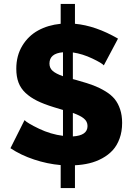

<svg xmlns="http://www.w3.org/2000/svg" viewBox="-20 -835 681 978"><path d="M602.1 -209Q602.1 -165 589.1 -129.4Q576.2 -93.8 554 -69.6Q531.7 -45.4 500.7 -28.6Q469.7 -11.7 435.3 -3.4Q400.9 4.9 361.8 6.8V123H289.1V5.9Q220.7 0 153.3 -22.5Q85.9 -44.9 33.2 -80.1L105 -223.1Q119.1 -208 178.7 -179.4Q238.3 -150.9 300.8 -143.1V-274.9Q299.8 -275.4 253.9 -289.1Q203.1 -304.7 168.7 -321.8Q134.3 -338.9 109.9 -361.8Q85.4 -384.8 74.2 -414.8Q63 -444.8 63 -484.9Q63 -551.3 93.5 -601.8Q124 -652.3 174.3 -679.9Q224.6 -707.5 289.1 -713.9V-814.9H361.8V-713.9Q467.8 -704.1 581.1 -638.2L508.8 -502Q500 -513.2 450.4 -536.9Q400.9 -560.5 351.1 -567.9V-432.1Q356 -431.2 366 -428.2Q376 -425.3 380.9 -423.8Q425.3 -411.6 456.5 -399.7Q487.8 -387.7 517.1 -369.9Q546.4 -352.1 564 -330.6Q581.5 -309.1 591.8 -278.3Q602.1 -247.6 602.1 -209ZM231.9 -511.2Q231.9 -488.3 248.3 -473.9Q264.6 -459.5 300.8 -446.8V-568.8Q231.9 -563 231.9 -511.2ZM351.1 -140.1Q425.8 -144.5 425.8 -192.9Q425.8 -216.3 407.2 -231.4Q388.7 -246.6 351.1 -259.8Z"/></svg>

Font: Raleway-v4020 ExtraBold
Style: Regular
Weight: 800
Designer: Matt McInerney, Pablo Impallari, Rodrigo Fuenzalida
Foundry: Matt McInerney, Pablo Impallari, Rodrigo Fuenzalida
Version: Version 4.020;PS 004.020;hotconv 1.0.88;makeotf.lib2.5.64775